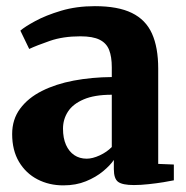

<svg xmlns="http://www.w3.org/2000/svg" viewBox="-20 -576 588 608"><path d="M180.5 11Q135.5 11 98.8 -8Q62 -27 40.2 -63.5Q18.5 -100 18.5 -151.5Q18.5 -198 43.8 -232Q69 -266 112.8 -288Q156.5 -310 213.5 -320.8Q270.5 -331.5 334 -332V-363Q334 -396.5 325.5 -418Q317 -439.5 295.5 -450.2Q274 -461 234.5 -461Q179.5 -461 137.8 -446.5Q96 -432 72.5 -421L44.5 -479Q58 -491 91.5 -509.2Q125 -527.5 173.5 -542Q222 -556.5 280.5 -556.5Q353.5 -556.5 397.5 -535Q441.5 -513.5 461.2 -469.8Q481 -426 481 -358.5V-57L530.5 -55V-5Q519 -2.5 497.5 1Q476 4.5 450.8 7.2Q425.5 10 404 10Q368 10 354.2 0Q340.5 -10 340.5 -40.5V-69.5Q329 -52.5 306.5 -33.8Q284 -15 252.2 -2Q220.5 11 180.5 11ZM254.5 -73.5Q273 -73.5 295.8 -84Q318.5 -94.5 334 -110.5V-276Q279 -276 244.8 -261.2Q210.5 -246.5 195 -222.2Q179.5 -198 179.5 -168.5Q179.5 -138.5 189 -117.2Q198.5 -96 215.2 -84.8Q232 -73.5 254.5 -73.5Z"/></svg>

Font: Merriweather 48pt ExtraBold
Style: Regular
Weight: 800
Version: Version 2.100